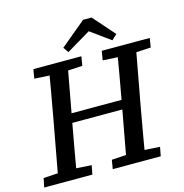

<svg xmlns="http://www.w3.org/2000/svg" viewBox="-123 -979 1049 1093"><g transform="rotate(-15 402.0 -432.5)"><path d="M3 0 14 -53 141 -61H171L297 -53L287 0ZM88 0 154 -359Q168 -436 181.5 -513Q195 -590 208 -667H318L252 -309Q238 -232 224 -154.5Q210 -77 197 0ZM109 -613 118 -667H401L392 -613L267 -606H236ZM201 -314V-368H608V-314ZM407 0 416 -53 543 -61H574L700 -53L690 0ZM490 0 556 -359Q570 -436 583.5 -513Q597 -590 610 -667H720L654 -309Q640 -232 626.5 -154.5Q613 -77 600 0ZM512 -613 521 -667H804L795 -613L669 -606H638ZM514 -865 626 -738 595 -709 446 -817H517L336 -709L314 -740L464 -865Z"/></g></svg>

Font: Source Serif 4 Medium
Style: Italic
Weight: 500
Italic angle: -12°
Designer: Frank Grießhammer
Foundry: Adobe Systems Incorporated
Version: Version 4.004;hotconv 1.0.116;makeotfexe 2.5.65601